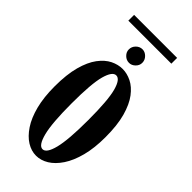

<svg xmlns="http://www.w3.org/2000/svg" viewBox="-237 -785 846 846"><g transform="rotate(45 186.0 -362.0)"><path d="M185 11Q155.5 11 127.5 -6.2Q99.5 -23.5 76.5 -58Q53.5 -92.5 40.2 -144Q27 -195.5 27 -263.5Q27 -337.5 41 -388.8Q55 -440 78.2 -471Q101.5 -502 129.2 -515.8Q157 -529.5 185 -529.5Q212.5 -529.5 240.5 -515.8Q268.5 -502 292 -471Q315.5 -440 329.8 -388.8Q344 -337.5 344 -263.5Q344 -195.5 330.5 -144Q317 -92.5 294 -58Q271 -23.5 242.8 -6.2Q214.5 11 185 11ZM185 -29.5Q209 -29.5 223 -85Q237 -140.5 237 -263.5Q237 -386 223 -437.8Q209 -489.5 185 -489.5Q161.5 -489.5 147.2 -437.8Q133 -386 133 -263.5Q133 -140.5 147.2 -85Q161.5 -29.5 185 -29.5ZM185.5 -568Q168.5 -568 155.8 -580.5Q143 -593 143 -609.5Q143 -627 155.8 -639.8Q168.5 -652.5 185.5 -652.5Q201.5 -652.5 214.2 -639.8Q227 -627 227 -609.5Q227 -593 214.2 -580.5Q201.5 -568 185.5 -568ZM52 -697.5V-733.5H320V-697.5Z"/></g></svg>

Font: Imbue Thin 10pt SemiBold
Style: Regular
Weight: 600
Version: Version 1.102